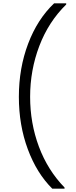

<svg xmlns="http://www.w3.org/2000/svg" viewBox="-20 -954 460 1160"><path d="M296 186Q202 93 148 -52.5Q94 -198 94 -369Q94 -542 150 -690Q206 -838 307 -934H380V-927Q273 -822 217.5 -676Q162 -530 162 -369Q162 -210 215 -68Q268 74 370 179V186Z"/></svg>

Font: Poppins-tnum Light
Style: Regular
Weight: 300
Designer: Ninad Kale (Devanagari), Jonny Pinhorn (Latin)
Foundry: Indian Type Foundry
Version: Version 4.004